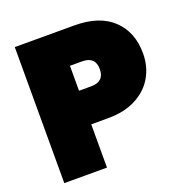

<svg xmlns="http://www.w3.org/2000/svg" viewBox="-127 -823 903 939"><g transform="rotate(-20 324.5 -354.0)"><path d="M49.8 0V-708H359.9Q489.7 -708 559.3 -642.1Q628.9 -576.2 628.9 -464.8Q628.9 -397.9 597.9 -343.5Q566.9 -289.1 506.3 -257.1Q445.8 -225.1 359.9 -225.1H272V0ZM272 -399.9H335Q403.8 -399.9 403.8 -464.8Q403.8 -529.8 335 -529.8H272Z"/></g></svg>

Font: Poppins Black
Style: Regular
Weight: 900
Designer: Ninad Kale (Devanagari), Jonny Pinhorn (Latin)
Foundry: Indian Type Foundry
Version: 4.004